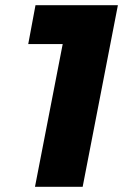

<svg xmlns="http://www.w3.org/2000/svg" viewBox="-20 -721 490 741"><path d="M117 -701H435L299 0H115L222 -551H89Z"/></svg>

Font: Gontserrat
Style: Bold Italic
Weight: 700
Italic angle: -11.3°
Designer: Julieta Ulanovsky
Foundry: Julieta Ulanovsky
Version: Version 6.001